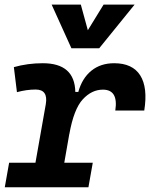

<svg xmlns="http://www.w3.org/2000/svg" viewBox="-32 -796 638 816"><path d="M-11.7 0 6.8 -104.5H118.7L162.6 -353Q173.3 -415.5 119.6 -415.5Q81.1 -415.5 40 -404.3L26.9 -510.7Q85.4 -527.3 149.9 -527.3Q285.6 -527.3 288.1 -405.3H300.8Q316.9 -463.4 356.2 -495.4Q395.5 -527.3 453.1 -527.3Q531.2 -527.3 564 -475.6Q596.7 -423.8 581.1 -326.2H458Q471.7 -415 405.3 -415Q357.9 -415 319.8 -373.8Q281.7 -332.5 262.7 -226.1V-227.5L241.2 -104.5H362.3L343.8 0ZM271.5 -590.8 187.5 -776.4H311.5L341.3 -667.5L408.2 -776.4H540L389.6 -590.8Z"/></svg>

Font: Cascadia Code NF SemiBold
Style: Italic
Weight: 600
Italic angle: -10°
Monospace: yes
Designer: Aaron Bell
Foundry: Saja Typeworks
Version: Version 2404.023; ttfautohint (v1.8.4)